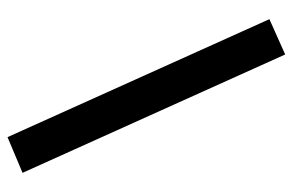

<svg xmlns="http://www.w3.org/2000/svg" viewBox="-154 -598 779 511"><g transform="rotate(90 235.5 -342.5)"><path d="M440 -13 345 27 31 -670 125 -712Z"/></g></svg>

Font: TitilliumWebSemiBold
Style: Bold
Weight: 600
Version: Version 1.001;PS 57.000;hotconv 1.0.70;makeotf.lib2.5.55311